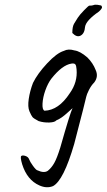

<svg xmlns="http://www.w3.org/2000/svg" viewBox="-20 -599 453 815"><path d="M305 -305Q304 -321 299.5 -326Q295 -331 283 -329Q244 -323 198 -265Q183 -245 172.5 -215.5Q162 -186 160.5 -159.5Q159 -133 169 -129Q229 -131 276 -203Q310 -250 305 -305ZM251 -383Q270 -393 296 -385Q320 -382 351 -355Q375 -331 386 -302Q399 -274 380 -249Q367 -236 357.5 -217Q348 -198 346 -188Q345 -180 295 12Q250 167 205 191Q178 202 147 188Q95 165 74 98Q65 67 70.5 63Q76 59 88 63Q100 67 103.5 77Q107 87 120 105Q133 123 139 124Q167 137 183 126Q199 113 210.5 92.5Q222 72 236 27Q278 -121 288 -140Q281 -134 268 -122Q240 -96 219 -88Q213 -80 189.5 -79Q166 -78 144 -85Q123 -96 118 -102Q113 -108 105 -126.5Q97 -145 102 -179Q107 -213 120 -247Q139 -286 180 -330Q221 -374 251 -383ZM359 -575Q372 -575 377.5 -577.5Q383 -580 394.5 -578.5Q406 -577 408 -576Q412 -575 413 -569Q414 -563 400 -550Q345 -512 341 -485Q339 -457 322.5 -448Q306 -439 287 -459Q287 -486 294.5 -498.5Q302 -511 310 -523.5Q318 -536 337 -555.5Q356 -575 359 -575Z"/></svg>

Font: Caveat
Style: Regular
Weight: 400
Designer: Pablo Impallari
Foundry: Creative Lab NY
Version: Version 1.096; ttfautohint (v1.3)